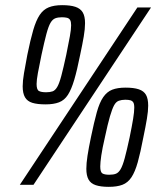

<svg xmlns="http://www.w3.org/2000/svg" viewBox="-20 -717 641 745"><path d="M57 0 513 -688H566L110 0ZM157 -312Q125 -312 105.5 -318Q86 -324 77 -339.5Q68 -355 68 -382Q68 -403 73 -432.5Q78 -462 86 -504Q98 -563 109 -600.5Q120 -638 134 -659Q148 -680 169 -688.5Q190 -697 221 -697Q253 -697 272.5 -690.5Q292 -684 301 -669Q310 -654 310 -627Q310 -605 305 -575.5Q300 -546 291 -504Q279 -444 268 -407Q257 -370 243.5 -349Q230 -328 209 -320Q188 -312 157 -312ZM159 -359Q174 -359 184 -362.5Q194 -366 202 -379.5Q210 -393 218 -423Q226 -453 237 -504Q246 -548 251 -575.5Q256 -603 256 -619Q256 -633 252 -639.5Q248 -646 240 -648Q232 -650 220 -650Q205 -650 194.5 -646Q184 -642 176 -628.5Q168 -615 160 -585Q152 -555 141 -504Q132 -461 127 -433.5Q122 -406 122 -391Q122 -369 131 -364Q140 -359 159 -359ZM402 8Q371 8 351.5 1.5Q332 -5 323.5 -20.5Q315 -36 315 -62Q315 -83 319.5 -112.5Q324 -142 333 -185Q345 -243 355.5 -281Q366 -319 380.5 -340Q395 -361 415.5 -369Q436 -377 467 -377Q499 -377 518.5 -370.5Q538 -364 546.5 -349Q555 -334 555 -307Q555 -286 550 -256Q545 -226 536 -183Q525 -125 514.5 -87.5Q504 -50 490 -29Q476 -8 455 0Q434 8 402 8ZM404 -39Q420 -39 430 -43Q440 -47 448 -60.5Q456 -74 464 -103.5Q472 -133 483 -184Q492 -228 496.5 -255.5Q501 -283 501 -299Q501 -314 497 -320Q493 -326 485.5 -328Q478 -330 466 -330Q452 -330 441 -326Q430 -322 422.5 -308Q415 -294 406.5 -265Q398 -236 387 -184Q377 -141 373 -113.5Q369 -86 369 -71Q369 -49 377.5 -44Q386 -39 404 -39Z"/></svg>

Font: Saira Condensed
Style: Italic
Weight: 400
Width: 3
Italic angle: -12°
Designer: Hector Gatti with collaboration of the Omnibus-Type team
Foundry: Omnibus-Type
Version: Version 1.100